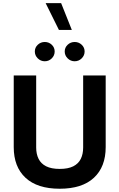

<svg xmlns="http://www.w3.org/2000/svg" viewBox="-20 -1185 753 1211"><path d="M433 -996.3 365.5 -1165.4H267.8L351.6 -996.3ZM199.7 -860.2Q199.7 -835.1 218.3 -816.8Q236.9 -798.6 262.4 -798.6Q288.1 -798.6 306.5 -816.8Q324.8 -835.1 324.8 -860.2Q324.8 -885.4 306.5 -902.8Q288.1 -920.2 262.4 -920.2Q236.9 -920.2 218.3 -902.8Q199.7 -885.4 199.7 -860.2ZM388.2 -860.2Q388.2 -835.1 406.8 -816.8Q425.4 -798.6 451 -798.6Q476.7 -798.6 495.2 -816.8Q513.7 -835.1 513.7 -860.2Q513.7 -885.4 495.2 -902.8Q476.7 -920.2 451 -920.2Q425.4 -920.2 406.8 -902.8Q388.2 -885.4 388.2 -860.2ZM504.5 -709.1V-254.6Q504.5 -213.4 489.6 -183Q474.6 -152.6 442.2 -136.1Q409.7 -119.6 356.6 -119.6Q304 -119.6 271.2 -136.1Q238.5 -152.6 223.4 -183Q208.2 -213.4 208.2 -254.6V-709.1H66.6V-257.3Q66.6 -132.6 141.1 -63.6Q215.5 5.4 356.6 5.4Q497.7 5.4 572.2 -63.6Q646.6 -132.6 646.6 -257.3V-709.1Z"/></svg>

Font: Estedad-FD VF
Style: Regular
Weight: 100
Designer: Amin Abedi
Version: Version 7.3